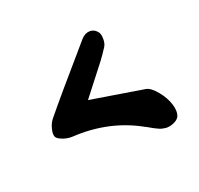

<svg xmlns="http://www.w3.org/2000/svg" viewBox="-106 -584 739 713"><g transform="rotate(-30 264.0 -227.5)"><path d="M369 -376Q351 -356 330 -336.5Q309 -317 272.5 -284.5Q236 -252 219 -236Q416 -167 426 -164Q444 -157 461.5 -126Q479 -95 483 -64.5Q487 -34 475 -16Q467 -6 449 -2Q431 2 417 -2Q411 -4 404.5 -6.5Q398 -9 390 -15Q382 -21 379 -23Q376 -25 365.5 -34Q355 -43 354 -43Q248 -130 102 -147Q91 -148 78.5 -153Q66 -158 56 -165.5Q46 -173 44 -180Q41 -192 50 -211.5Q59 -231 72 -242Q134 -296 314 -442Q332 -457 351 -454.5Q370 -452 380 -433Q385 -422 381.5 -403.5Q378 -385 369 -376Z"/></g></svg>

Font: Beth Ellen
Style: Regular
Weight: 400
Designer: Alyson Diaz
Version: Version 2.000